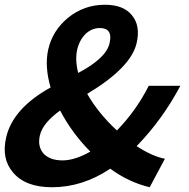

<svg xmlns="http://www.w3.org/2000/svg" viewBox="-35 -774 794 808"><path d="M148 -128Q175 -99 228 -99Q280 -99 345 -136Q267 -215 218 -309Q145 -256 133 -205Q122 -158 148 -128ZM294 -467Q412 -529 426 -592Q441 -656 385 -656Q352 -656 326 -632Q300 -607 290 -566Q280 -523 294 -467ZM595 14Q507 -7 429 -64Q312 14 184 14Q72 14 20 -48Q-30 -106 -9 -196Q19 -318 178 -406Q152 -494 168 -566Q186 -645 251 -699Q319 -754 406 -754Q485 -754 520 -710Q557 -666 540 -593Q517 -490 332 -379Q379 -297 457 -225Q538 -308 591 -413H724Q649 -271 540 -159Q606 -116 659 -106Z"/></svg>

Font: KaiGen Gothic CN Bold
Style: Bold
Weight: 700
Designer: Ryoko NISHIZUKA  (kana & ideographs); Paul D. Hunt (Latin, Greek & Cyrillic); Wenlong ZHANG  (bopomofo); Sandoll Communi
Foundry: Adobe Systems Incorporated
Version: Version 1.002.20150501